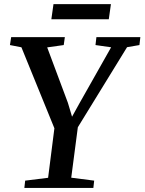

<svg xmlns="http://www.w3.org/2000/svg" viewBox="-20 -926 712 946"><path d="M100 0 104 -36 217 -50 248 -294 85.5 -693 29 -704 35 -743H299.5L294 -704L212.5 -692.5L314.5 -419.5L335 -351L371.5 -417L527.5 -693L450.5 -704L455 -743H671.5L667 -704L606 -693.5L363.5 -299L331 -50.5L444 -36L440 0ZM243.5 -905.5H526.5L516 -831H233Z"/></svg>

Font: Merriweather 48pt Medium
Style: Italic
Weight: 500
Italic angle: -7.8°
Version: Version 2.101